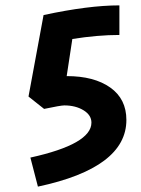

<svg xmlns="http://www.w3.org/2000/svg" viewBox="-20 -666 524 714"><path d="M424 -646V-536Q344 -536 249 -521Q248 -511 228 -383Q330 -383 390 -340.5Q450 -298 450 -220Q450 -42 121 28L93 -80Q320 -130 320 -210Q320 -238 290.5 -256Q261 -274 219 -274Q206 -274 144 -261L86 -307L142 -610Q309 -646 424 -646Z"/></svg>

Font: Boogaloo
Style: Regular
Weight: 400
Designer: John Vargas Beltran
Foundry: John Vargas Beltran
Version: Version 1.002